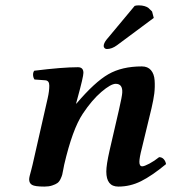

<svg xmlns="http://www.w3.org/2000/svg" viewBox="-20 -687 646 717"><path d="M389.2 -125 423.8 -274.9Q436 -328.1 436.5 -340.8Q438.5 -374 412.1 -374Q394 -374 358.6 -343.8Q323.2 -313.5 289.1 -262.2Q250.5 -204.1 219.7 -71.8Q218.8 -67.4 216.3 -54.2Q213.9 -41 212.4 -34.9Q210.9 -28.8 206.1 -18.6Q201.2 -8.3 194.3 -3.4Q187.5 1.5 175 5.6Q162.6 9.8 146 9.8Q110.4 9.8 99.6 3.4Q88.9 -2.9 88.9 -17.1Q88.9 -21.5 90.8 -30Q92.8 -38.6 96.7 -52.2L101.6 -71.8L158.2 -320.8Q164.1 -346.7 164.1 -367.2Q164.1 -386.2 148.9 -387.2L108.9 -390.1Q104 -397 103.5 -406.7Q103 -416.5 107.9 -422.9Q213.4 -436 271 -436Q291.5 -436 291.5 -415Q291.5 -400.4 269.5 -320.3L264.2 -300.8L265.1 -299.8Q334 -380.9 384.8 -409.9Q435.5 -439 509.8 -439Q531.7 -439 543.7 -425Q555.7 -411.1 557.4 -387Q559.1 -362.8 556.2 -337.9Q553.2 -314.5 545.9 -283.2L509.8 -133.8Q500.5 -97.7 500.5 -82.5Q500.5 -65.9 511.2 -65.9Q519 -65.9 537.8 -75.9Q556.6 -85.9 574.2 -100.1Q584.5 -100.1 591.3 -92.8Q598.1 -85.4 600.1 -74.2Q546.9 -30.3 506.6 -10.3Q466.3 9.8 421.9 9.8Q377 9.8 377 -46.4Q377 -71.3 389.2 -125ZM482.9 -665Q488.8 -667 498 -667Q510.7 -667 520 -664.1Q529.3 -661.1 533.4 -658Q537.6 -654.8 542 -649.9Q546.4 -645 547.9 -644L554.2 -620.1L417 -518.1Q397.9 -503.9 378.9 -503.9Q374 -503.9 370.6 -507.3Q367.2 -510.7 367.2 -515.1Q367.2 -525.4 377.9 -539.1Z"/></svg>

Font: Linux Libertine G
Style: Semibold Italic
Weight: 600
Italic angle: -11.5°
Designer: Philipp H. Poll
Foundry: Philipp H. Poll
Version: Version 5.1.1